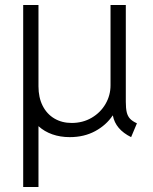

<svg xmlns="http://www.w3.org/2000/svg" viewBox="-20 -535 605 760"><path d="M71.8 -515.1H132.3V-193.4Q132.3 -148.9 148.9 -116.2Q165.5 -83.5 195.3 -65.9Q225.1 -48.3 263.7 -48.3Q307.6 -48.3 342.8 -68.8Q377.9 -89.4 397.7 -123.5Q417.5 -157.7 417.5 -197.3V-515.1H478V-132.3Q478 -106 481.7 -90.6Q485.4 -75.2 494.6 -65.2Q503.9 -55.2 522 -46.9L499 7.8Q437 -22.9 426.8 -77.6H425.8Q400.4 -39.6 356.7 -15.9Q313 7.8 255.9 7.8Q218.8 7.8 187.3 -3.2Q155.8 -14.2 132.3 -35.6V205.1H71.8Z"/></svg>

Font: Reddit Sans Light
Style: Regular
Weight: 300
Designer: Stephen Hutchings
Foundry: Reddit
Version: Version 1.013